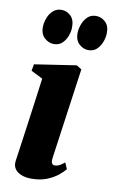

<svg xmlns="http://www.w3.org/2000/svg" viewBox="-90 -836 533 894"><g transform="rotate(10 176.5 -389.0)"><path d="M124 11Q97 11 76.8 3Q56.5 -5 46 -20.2Q35.5 -35.5 38.5 -58Q40.5 -73 44.5 -100.5Q48.5 -128 53.8 -165.8Q59 -203.5 65.5 -249.8Q72 -296 79 -348.2Q86 -400.5 93.5 -456.5L38.5 -484L44 -515.5L241.5 -545.5L265.5 -530.5L205.5 -102.5Q203 -84.5 207.2 -76.5Q211.5 -68.5 221.5 -68.5Q231.5 -68.5 241.8 -73.5Q252 -78.5 267 -91L280 -61Q270 -48.5 249.5 -31.5Q229 -14.5 197.8 -1.8Q166.5 11 124 11ZM118.5 -624.5Q93.5 -624.5 73.2 -643.5Q53 -662.5 55 -699.5Q56.5 -720 64.8 -740.2Q73 -760.5 88.8 -774Q104.5 -787.5 127.5 -787.5Q151.5 -787.5 170.5 -769.8Q189.5 -752 189 -715.5Q189 -695.5 181 -674.5Q173 -653.5 157.8 -639Q142.5 -624.5 118.5 -624.5ZM281.5 -624.5Q257 -624.5 237 -643.5Q217 -662.5 219 -700Q220.5 -720 228.8 -740.2Q237 -760.5 252.2 -774Q267.5 -787.5 291 -787.5Q316 -787.5 335.2 -769Q354.5 -750.5 353 -715Q352.5 -695 344.2 -674Q336 -653 320.8 -638.8Q305.5 -624.5 281.5 -624.5Z"/></g></svg>

Font: Merriweather 72pt Black
Style: Italic
Weight: 900
Italic angle: -7.8°
Version: Version 2.101